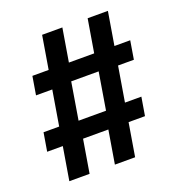

<svg xmlns="http://www.w3.org/2000/svg" viewBox="-117 -721 755 817"><g transform="rotate(-20 260.5 -312.5)"><path d="M59 0 84 -150H13.2L27.1 -233.3H97.9L124.3 -391.7H50.7L64.6 -475H138.2L163.2 -625H254.9L229.9 -475H344.4L369.4 -625H461.1L436.1 -475H507.6L493.8 -391.7H422.2L395.8 -233.3H470.1L456.2 -150H381.9L356.9 0H265.3L290.3 -150H175.7L150.7 0ZM184 -228.5H308.3L336.1 -396.5H211.8Z"/></g></svg>

Font: Afacad SemiBold
Style: Regular
Weight: 600
Designer: Kristian Moeller
Foundry: Dicotype
Version: Version 1.000